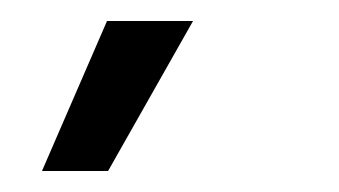

<svg xmlns="http://www.w3.org/2000/svg" viewBox="-20 -761 323 183"><path d="M83 -598H20L82 -741H164Z"/></svg>

Font: Bricolage Grotesque SemiCondensed Light
Style: Regular
Weight: 300
Width: 4
Designer: Mathieu Triay
Foundry: Atelier Triay
Version: Version 1.000;gftools[0.9.30]